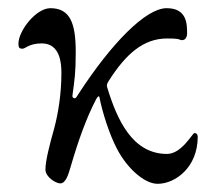

<svg xmlns="http://www.w3.org/2000/svg" viewBox="-20 -434 508 469"><path d="M242 -220C240 -226 241 -229 246 -237C288 -303 331 -340 388 -340C426 -340 415 -336 425 -336C433 -336 437 -344 437 -352C437 -375 437 -414 387 -414C336 -414 252 -328 172 -205C165 -194 165 -194 162 -194C159 -194 156 -197 157 -201C162 -238 165 -255 165 -307C165 -376 152 -414 103 -414C68 -414 25 -359 25 -327C25 -317 28 -315 35 -315C42 -315 51 -328 82 -328C128 -328 130 -277 130 -256C130 -204 122 -156 112 -119C101 -80 91 -41 91 -20C91 -1 117 14 127 14C141 14 147 -8 153 -28C171 -90 191 -146 215 -192C219 -199 222 -201 223 -196C230 -160 247 -106 266 -70C290 -24 332 15 365 15C408 15 463 -25 463 -100C463 -104 461 -109 455 -109C450 -109 424 -58 388 -58C303 -58 266 -142 242 -220Z"/></svg>

Font: EB Garamond SC 08
Style: Regular
Weight: 400
Version: Version 0.016